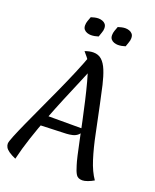

<svg xmlns="http://www.w3.org/2000/svg" viewBox="-192 -1133 1025 1271"><g transform="rotate(20 320.0 -497.5)"><path d="M352 -707Q332 -657 303.5 -590.5Q275 -524 243 -447Q211 -370 179.5 -288Q148 -206 121 -124.5Q94 -43 76 33Q44 19 26 6Q8 -7 1.5 -19.5Q-5 -32 -5 -44Q-5 -57 12 -99Q29 -141 57 -203Q85 -265 119.5 -339.5Q154 -414 189.5 -492Q225 -570 256 -643.5Q287 -717 308 -776ZM473 -64Q466 -85 456 -128.5Q446 -172 434 -230.5Q422 -289 408 -354.5Q394 -420 379 -485.5Q364 -551 348.5 -608.5Q333 -666 318 -708Q305 -743 289.5 -761.5Q274 -780 263 -793Q279 -799 294 -802Q309 -805 322 -805Q358 -805 381.5 -783.5Q405 -762 421.5 -721.5Q438 -681 451.5 -623.5Q465 -566 480 -493Q501 -396 519.5 -304Q538 -212 562 -136Q586 -60 620 -12Q600 0 578 8Q556 16 541 16Q510 16 497 -4.5Q484 -25 473 -64ZM167 -306H436Q433 -278 417 -263.5Q401 -249 379.5 -244Q358 -239 337 -238L145 -231ZM318 -916Q306 -912 292.5 -909.5Q279 -907 266 -907Q253 -907 239.5 -911.5Q226 -916 217 -926.5Q208 -937 208 -955Q208 -971 213.5 -986.5Q219 -1002 225 -1018Q237 -1022 250.5 -1025Q264 -1028 277 -1028Q290 -1028 303.5 -1023.5Q317 -1019 326 -1008.5Q335 -998 335 -979Q335 -963 329 -948Q323 -933 318 -916ZM508 -916Q496 -912 482.5 -909.5Q469 -907 456 -907Q443 -907 429.5 -911.5Q416 -916 407 -926.5Q398 -937 398 -955Q398 -971 403.5 -986.5Q409 -1002 415 -1018Q427 -1022 440.5 -1025Q454 -1028 467 -1028Q480 -1028 493.5 -1023.5Q507 -1019 516 -1008.5Q525 -998 525 -979Q525 -963 519 -948Q513 -933 508 -916Z"/></g></svg>

Font: Merienda
Style: Regular
Weight: 400
Designer: Eduardo Rodriguez Tunni
Foundry: Eduardo Rodriguez Tunni
Version: Version 2.001